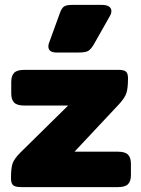

<svg xmlns="http://www.w3.org/2000/svg" viewBox="-20 -766 579 786"><path d="M178 -576Q178 -584 181 -591L225 -712Q232 -732 241.5 -739Q251 -746 277 -746H397Q415 -746 425.5 -739.5Q436 -733 436 -721Q436 -710 429 -699L364 -584Q352 -564 341 -557.5Q330 -551 301 -551H212Q178 -551 178 -576ZM25 -36Q25 -78 31.5 -97Q38 -116 64 -142L259 -334H79Q50 -334 38 -346Q26 -358 26 -384V-430Q26 -456 38 -468Q50 -480 79 -480H466Q488 -480 496 -472.5Q504 -465 504 -446Q504 -405 497.5 -385Q491 -365 466 -338L285 -145H463Q492 -145 504 -133Q516 -121 516 -95V-49Q516 -24 504 -12Q492 0 463 0H68Q43 0 34 -7.5Q25 -15 25 -36Z"/></svg>

Font: Mitr SemiBold
Style: Regular
Weight: 600
Designer: Thanarat Vachiruckul
Foundry: Cadson Demak
Version: Version 1.002